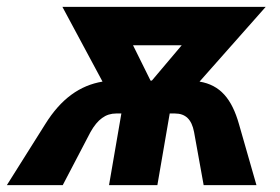

<svg xmlns="http://www.w3.org/2000/svg" viewBox="-62 -540 818 560"><path d="M70 -178 -42 0H121L202 -155C223 -192 246 -209 277 -209H292L256 0H397L433 -209H448C479 -209 497 -192 504 -155L532 0H686L635 -178C614 -252 580 -292 520 -302L713 -520H120L237 -302C171 -291 116 -252 70 -178ZM326 -408H468L381 -305H377Z"/></svg>

Font: Fixel Display 20240404
Style: Bold Italic
Weight: 700
Italic angle: -10°
Designer: AlfaBravo + MacPaw
Foundry: Kyrylo Tkachov, Marchela Mozhyna, Serhii Makarenko, Maria Weinstein, Zakhar Kryvoshyya
Version: Version 1.211;Glyphs 3.2 (3225)